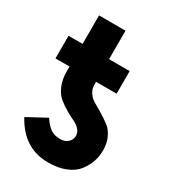

<svg xmlns="http://www.w3.org/2000/svg" viewBox="-187 -853 867 969"><g transform="rotate(30 246.5 -368.5)"><path d="M18.6 -456.1V-587.9H100.6V-753.9H254.9V-587.9H375V-456.1H254.9V-441.4Q254.9 -413.1 270 -392.1Q285.2 -371.1 307.6 -358.9Q330.1 -346.7 356.9 -330.1Q383.8 -313.5 406.2 -296.4Q428.7 -279.3 443.8 -247.6Q459 -215.8 459 -172.9Q459 -138.7 448.2 -107.4Q437.5 -76.2 415 -46.9Q392.6 -17.6 349.6 0Q306.6 17.6 248 17.6Q105.5 17.6 30.3 -121.1L140.6 -180.7Q162.1 -147.5 184.6 -131.3Q207 -115.2 242.2 -115.2Q269.5 -115.2 286.6 -130.9Q303.7 -146.5 303.7 -168Q303.7 -189.5 288.6 -205.6Q273.4 -221.7 251 -231.9Q228.5 -242.2 202.1 -257.8Q175.8 -273.4 153.3 -292Q130.9 -310.5 115.7 -345.7Q100.6 -380.9 100.6 -427.7V-456.1Z"/></g></svg>

Font: Gothic A1 Black
Style: Regular
Weight: 900
Version: Version 2.50